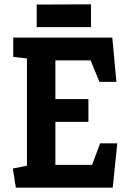

<svg xmlns="http://www.w3.org/2000/svg" viewBox="-20 -864 595 884"><path d="M53 0 39 -88 104 -101V-595L41 -602V-691H497L516 -487H438L397 -586H235V-408H387V-303H235V-105H404L441 -204H520L499 0ZM149 -739V-843L399 -844V-739Z"/></svg>

Font: Kreon Light
Style: Regular
Weight: 300
Designer: Julia Petretta
Foundry: Julia Petretta and Eli Heuer
Version: Version 2.002